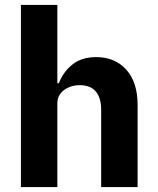

<svg xmlns="http://www.w3.org/2000/svg" viewBox="-20 -760 640 780"><path d="M65 -740H213V-422H219Q238 -470 275.5 -499Q313 -528 371 -528Q447 -528 493 -477Q539 -426 539 -334V0H391V-314Q391 -363 369 -388.5Q347 -414 304 -414Q267 -414 240 -394Q213 -374 213 -339V0H65Z"/></svg>

Font: iA Writer Duo V
Style: Regular
Weight: 400
Designer: Mike Abbink, Paul van der Laan, Pieter van Rosmalen, Oliver Reichenstein
Foundry: Information Architects Inc.
Version: Version 2.000